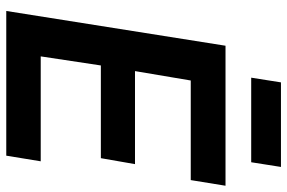

<svg xmlns="http://www.w3.org/2000/svg" viewBox="-172 -745 917 613"><g transform="rotate(90 286.5 -438.5)"><path d="M15 0 126 -700H573L555 -589H237L207 -411H504L485 -302H189L160 -110H495L477 0ZM228 -782 243 -877H513L498 -782Z"/></g></svg>

Font: Georama ExtraCondensed Thin SemiBold
Style: Italic
Weight: 600
Italic angle: -9°
Version: Version 1.001